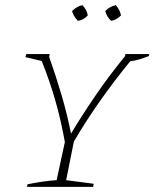

<svg xmlns="http://www.w3.org/2000/svg" viewBox="-20 -726 600 746"><path d="M85 0 87 -10Q151 -23 200 -26L232 -174Q217 -259 194.5 -337Q172 -415 142 -489L79 -504L82 -516H173L171 -505Q198 -429 219.5 -355.5Q241 -282 256 -207Q296 -274 349.5 -352.5Q403 -431 466 -508L467 -516H560L558 -508Q540 -501 522 -495.5Q504 -490 486 -488Q423 -411 368.5 -333.5Q314 -256 267 -176L237 -26L344 -12L342 0ZM300 -706Q318 -688 321 -666Q305 -648 282 -645Q264 -666 260 -683Q279 -702 300 -706ZM430 -706Q447 -686 450 -666Q432 -648 412 -645Q395 -660 389 -683Q406 -701 430 -706Z"/></svg>

Font: Piazzolla SC Thin
Style: Italic
Weight: 100
Italic angle: -11.3°
Designer: Juan Pablo del Peral
Foundry: Huerta Tipografica
Version: Version 1.330